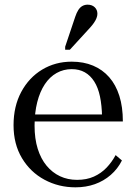

<svg xmlns="http://www.w3.org/2000/svg" viewBox="-20 -792 582 822"><path d="M128 -254Q128 -198 141.5 -155Q155 -112 179.5 -82.5Q204 -53 237 -37.5Q270 -22 310 -22Q351 -22 382 -36Q413 -50 436 -74Q459 -98 475 -128L502 -105Q484 -69 454 -43Q424 -17 386 -3.5Q348 10 303 10Q231 10 170.5 -22.5Q110 -55 74 -115Q38 -175 38 -256Q38 -337 71 -398.5Q104 -460 160.5 -494Q217 -528 287 -528Q338 -528 378.5 -511Q419 -494 447.5 -461.5Q476 -429 491 -381.5Q506 -334 506 -272H101L100 -302H445L417 -291Q416 -341 408 -379Q400 -417 383.5 -443Q367 -469 343 -482.5Q319 -496 287 -496Q252 -496 222.5 -479.5Q193 -463 172 -431.5Q151 -400 139.5 -355Q128 -310 128 -254ZM302 -720Q308 -738 315.5 -749.5Q323 -761 333 -766.5Q343 -772 355 -772Q374 -772 385.5 -761Q397 -750 397 -733Q397 -724 393 -714Q389 -704 382 -694Q375 -684 366 -674L279 -579H259V-592Z"/></svg>

Font: Roboto Serif 144pt
Style: Regular
Weight: 400
Version: Version 1.008